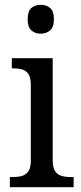

<svg xmlns="http://www.w3.org/2000/svg" viewBox="-20 -778 338 798"><path d="M21 0V-42H33Q54 -42 70.5 -46.5Q87 -51 97.5 -65.5Q108 -80 108 -109V-426Q108 -456 98 -470.5Q88 -485 71.5 -489.5Q55 -494 35 -494H29V-536H199V-114Q199 -83 208.5 -67.5Q218 -52 235.5 -47Q253 -42 274 -42H286V0ZM149 -638Q126 -638 110.5 -651.5Q95 -665 95 -698Q95 -732 110.5 -745Q126 -758 149 -758Q172 -758 188 -745Q204 -732 204 -698Q204 -665 188 -651.5Q172 -638 149 -638Z"/></svg>

Font: Noto Serif Thai SemiCondensed
Style: Regular
Weight: 400
Width: 4
Designer: Monotype Design Team
Foundry: Monotype Imaging Inc.
Version: Version 2.002